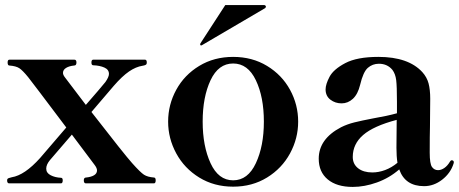

<svg xmlns="http://www.w3.org/2000/svg" viewBox="-20 -722 1809 756"><path d="M593 -12Q593 0 586 0H318Q310 0 310 -12Q310 -23 319 -23Q339 -25 350.5 -32Q362 -39 362 -51Q362 -60 353 -72L263 -192L177 -92Q162 -74 162 -58Q162 -41 179.5 -32Q197 -23 220 -22Q227 -22 227 -12Q227 0 220 0H16Q8 0 8 -12Q8 -17 11 -19Q14 -21 19 -22Q24 -23 26 -24Q77 -32 138 -100L241 -220Q104 -402 91 -418Q69 -445 56 -453.5Q43 -462 17 -464Q10 -464 10 -476Q10 -487 17 -487H273Q281 -487 281 -476Q281 -464 272 -464Q252 -462 240 -454.5Q228 -447 228 -435Q228 -427 236 -417Q246 -403 318 -309Q374 -373 395 -399Q409 -419 409 -431Q409 -448 391 -456Q373 -464 347 -465Q340 -465 340 -476Q340 -487 347 -487H551Q558 -487 558 -476Q558 -470 555.5 -468Q553 -466 548 -464.5Q543 -463 541 -463Q515 -459 488 -440.5Q461 -422 428 -384L340 -281Q472 -111 500 -80Q533 -43 547 -34Q561 -25 586 -23Q593 -23 593 -12Z M642 -243Q642 -310 674 -368.5Q706 -427 764.5 -462.5Q823 -498 898 -498Q973 -498 1031.5 -462.5Q1090 -427 1122 -368.5Q1154 -310 1154 -243Q1154 -177 1122 -118Q1090 -59 1031.5 -23Q973 13 898 13Q823 13 764.5 -23Q706 -59 674 -118Q642 -177 642 -243ZM1019 -243Q1019 -340 987.5 -406Q956 -472 898 -472Q840 -472 809 -406Q778 -340 778 -243Q778 -147 809 -79.5Q840 -12 898 -12Q956 -12 987.5 -79.5Q1019 -147 1019 -243ZM1024 -690Q1027 -693 1027 -696Q1027 -698 1025 -700Q1023 -702 1020 -702H867L769 -551L768 -547Q768 -546 769 -544.5Q770 -543 772 -543L775 -544Z M1767 -83 1766 -78Q1754 -40 1721 -14.5Q1688 11 1650 11Q1575 11 1552 -55Q1513 -21 1464 -3.5Q1415 14 1369 14Q1306 14 1270.5 -15.5Q1235 -45 1235 -97Q1235 -175 1323 -221Q1347 -233 1375 -240Q1403 -247 1450 -256Q1503 -265 1543 -276V-321Q1543 -382 1540 -406.5Q1537 -431 1525 -447Q1505 -471 1472 -471Q1447 -471 1428.5 -455Q1410 -439 1398 -388Q1389 -351 1369.5 -333Q1350 -315 1325 -315Q1300 -315 1281 -329.5Q1262 -344 1262 -370Q1262 -390 1277.5 -419.5Q1293 -449 1339.5 -473.5Q1386 -498 1470 -498Q1588 -498 1643 -438Q1661 -418 1667.5 -393.5Q1674 -369 1674 -333L1673 -223Q1672 -190 1672 -121Q1672 -77 1681 -64.5Q1690 -52 1705 -52Q1717 -52 1729.5 -60.5Q1742 -69 1752 -86Q1755 -91 1759 -91Q1762 -91 1764.5 -89Q1767 -87 1767 -83ZM1545 -81Q1541 -106 1541 -140L1542 -250Q1451 -226 1410 -190.5Q1369 -155 1369 -104Q1369 -76 1390 -59.5Q1411 -43 1446 -43Q1471 -43 1496.5 -52.5Q1522 -62 1545 -81Z"/></svg>

Font: Shippori Mincho ExtraBold
Style: Regular
Weight: 800
Designer: FONTDASU
Foundry: FONTDASU / Google Inc. / but / Adobe
Version: Version 3.110; ttfautohint (v1.8.3)